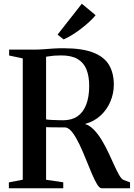

<svg xmlns="http://www.w3.org/2000/svg" viewBox="-20 -1009 717 1029"><path d="M27.5 0V-31.5L102 -46V-696L29 -711.5V-743H158.5Q187 -743 212.8 -745Q238.5 -747 264.5 -748.8Q290.5 -750.5 320 -750.5Q420.5 -750.5 479.8 -727.2Q539 -704 564.5 -660.5Q590 -617 590 -555Q590 -509.5 572.2 -466.2Q554.5 -423 520.2 -390.8Q486 -358.5 435.5 -344.5Q461.5 -336.5 484 -313Q506.5 -289.5 526 -257Q545.5 -224.5 562 -189.2Q578.5 -154 592.5 -122.8Q606.5 -91.5 618.8 -70.5Q631 -49.5 641.5 -45L677 -31.5V0H525Q513 0 499.8 -22.2Q486.5 -44.5 471.5 -80Q456.5 -115.5 440.2 -156Q424 -196.5 406.5 -233.5Q389 -270.5 370.5 -296Q352 -321.5 332.5 -326Q322 -326 307.2 -326.2Q292.5 -326.5 277.2 -326.5Q262 -326.5 248.5 -326.8Q235 -327 227 -327.5V-45.5L319 -32V0ZM318.5 -364.5Q365 -364.5 395.8 -386Q426.5 -407.5 442.2 -448.8Q458 -490 458 -548.5Q458 -600 443.5 -636.5Q429 -673 396.2 -692.5Q363.5 -712 308 -712Q286.5 -712 271.8 -710.8Q257 -709.5 246.5 -707.8Q236 -706 227 -705V-369Q239.5 -367 257.2 -366.2Q275 -365.5 292 -365Q309 -364.5 318.5 -364.5ZM320.5 -798 288.5 -823.5 418.5 -989 492.5 -927.5Q479 -911 458.8 -892.2Q438.5 -873.5 415 -855.5Q391.5 -837.5 367.5 -822.5Q343.5 -807.5 321.5 -798Z"/></svg>

Font: Merriweather 96pt SemiBold
Style: Regular
Weight: 600
Version: Version 2.100